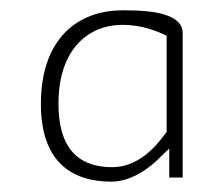

<svg xmlns="http://www.w3.org/2000/svg" viewBox="-20 -711 422 371"><path d="M59 -510C59 -400 117 -360 195 -360C233 -360 266 -385 282 -400L307 -424V-368H333V-647C333 -685 272 -691 224 -691H216C131 -691 59 -637 59 -510ZM93 -511C93 -618 153 -663 216 -663C256 -663 285 -650 302 -642V-456C293 -445 257 -388 197 -388C142 -388 93 -413 93 -511Z"/></svg>

Font: Charger Sport
Style: HLExt
Weight: 100
Designer: Jasper
Foundry: Cannot Into Space Fonts
Version: Version 1.1